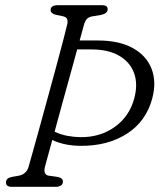

<svg xmlns="http://www.w3.org/2000/svg" viewBox="-20 -720 615 740"><path d="M153.5 -78Q149 -60.5 153.5 -52.5Q158 -44.5 167 -43L203 -38Q223 -33.5 222.5 -20Q222.5 -10 214.5 -5Q206.5 0 196 0H24.5Q3 0 3 -17Q3 -33.5 25 -38L50.5 -42.5Q82 -47.5 90.5 -78.5Q94.5 -92.5 105.5 -131.5Q116.5 -170.5 131.5 -225Q146.5 -279.5 163 -339.8Q179.5 -400 195 -457.2Q210.5 -514.5 222.2 -559.2Q234 -604 239 -625.5Q242 -637.5 239 -646Q236 -654.5 222 -657.5L195.5 -663Q175 -668 175 -681.5Q175.5 -700 203 -700H374Q395 -700 395 -684.5Q395 -668 369.5 -662.5L336 -657Q321.5 -654.5 314.5 -646.5Q307.5 -638.5 303.5 -624Q298 -605.5 287 -564H356.5Q440 -564 492.8 -534.2Q545.5 -504.5 564.5 -454Q583.5 -403.5 567 -341.5Q543.5 -252 468.5 -204.2Q393.5 -156.5 288.5 -158Q228 -158.5 181.5 -180.5Q170.5 -140.5 163 -113Q155.5 -85.5 153.5 -78ZM289 -191.5Q365.5 -190 422.8 -231.2Q480 -272.5 498 -343Q512 -397 496.5 -439Q481 -481 439.2 -505.2Q397.5 -529.5 332 -529.5H277.5Q265 -484 249.8 -428.8Q234.5 -373.5 219 -317.5Q203.5 -261.5 190.5 -212.5Q214 -201 241 -196.2Q268 -191.5 289 -191.5Z"/></svg>

Font: Fraunces 144pt SuperSoft Light
Style: Italic
Weight: 300
Italic angle: -16°
Version: Version 1.000;[b76b70a41]